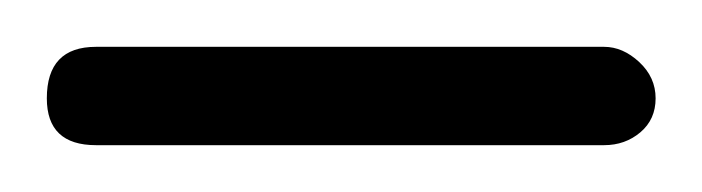

<svg xmlns="http://www.w3.org/2000/svg" viewBox="-20 -704 300 82"><path d="M0 -662Q0 -684 21 -684H238Q246 -684 253 -677.5Q260 -671 260 -662Q260 -653 253.5 -647.5Q247 -642 238 -642H21Q0 -642 0 -662Z"/></svg>

Font: Terminal Dosis
Style: Light
Weight: 300
Designer: EdgarTolentino, PabloImpallari, IginoMarini
Foundry: EdgarTolentino, PabloImpallari, IginoMarini
Version: Version 1.006